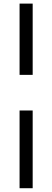

<svg xmlns="http://www.w3.org/2000/svg" viewBox="-20 -760 283 1040"><path d="M157 -354.5H86V-740.5H157ZM86 259.5V-161.5H157V259.5Z"/></svg>

Font: Newsreader 16pt 16pt
Style: Bold
Weight: 700
Version: Version 1.003